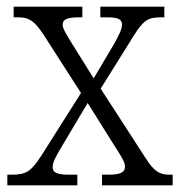

<svg xmlns="http://www.w3.org/2000/svg" viewBox="-20 -556 540 576"><path d="M2 0H212V-32H187C149 -32 138 -39 138 -55C138 -71 151 -92 165 -116L243 -247L322 -121C346 -84 355 -69 355 -56C355 -40 343 -32 306 -32H286V0H498V-32H488C458 -32 442 -42 416 -83L282 -290L380 -447C411 -497 425 -504 464 -504H473V-536H281V-504H300C333 -504 346 -499 346 -482C346 -468 336 -449 321 -422L261 -321L193 -430C178 -455 168 -470 168 -482C168 -495 176 -504 216 -504H227V-536H21V-504H35C68 -504 84 -492 110 -453L223 -277L104 -89C73 -41 58 -32 15 -32H2Z"/></svg>

Font: Noto Serif Khmer SemiCondensed Light
Style: Regular
Weight: 300
Width: 4
Designer: Danh Hong and the Monotype Design Team
Foundry: Monotype Imaging Inc.
Version: Version 2.004